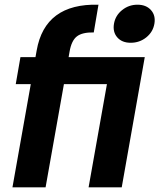

<svg xmlns="http://www.w3.org/2000/svg" viewBox="-20 -797 678 817"><path d="M33 0 111 -439H47L67 -554H131L136 -582Q171 -783 399 -777L379 -659Q330 -660 307 -642Q284 -624 276 -577L272 -554H596L498 0H357L435 -439H252L174 0ZM536 -615Q499 -615 479 -638Q459 -661 465 -696Q471 -731 499.5 -754Q528 -777 565 -777Q602 -777 622.5 -754Q643 -731 637 -696Q631 -661 602.5 -638Q574 -615 536 -615Z"/></svg>

Font: Poppins SemiBold
Style: Italic
Weight: 600
Italic angle: -10°
Designer: Ninad Kale (Devanagari), Jonny Pinhorn (Latin)
Foundry: Indian Type Foundry
Version: Version 3.200;PS 1.000;hotconv 16.6.54;makeotf.lib2.5.65590